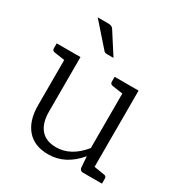

<svg xmlns="http://www.w3.org/2000/svg" viewBox="-170 -842 918 973"><g transform="rotate(30 288.5 -355.5)"><path d="M548 -45Q561 -43 561 -29V0H449Q435 0 430 -15L425 -82Q350 8 250 8Q168 8 125 -42.5Q82 -93 82 -181V-447L20 -456Q7 -459 7 -472V-501H146V-181Q146 -115 176.5 -79Q207 -43 267 -43Q353 -43 422 -128V-447L360 -456Q346 -459 346 -472V-501H486V-55ZM121 -719H183Q196 -719 203 -715Q210 -711 216 -701L293 -581H257Q248 -581 243 -583Q238 -585 233 -592Z"/></g></svg>

Font: Aleo Light
Style: Regular
Weight: 300
Designer: Alessio Laiso
Foundry: Alessio Laiso
Version: Version 2.000